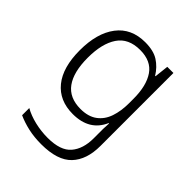

<svg xmlns="http://www.w3.org/2000/svg" viewBox="-219 -667 1038 1038"><g transform="rotate(45 300.0 -148.0)"><path d="M275 246Q220 246 174 235.5Q128 225 91 208V153Q128 174 176.5 185.5Q225 197 275 197Q373 197 413 150Q453 103 453 23V-11Q453 -32 453 -49Q453 -66 455 -93H452Q407 10 280 10Q177 10 120 -60Q63 -130 63 -261Q63 -392 120 -467Q177 -542 283 -542Q347 -542 385 -517.5Q423 -493 449 -451H452L461 -532H508V26Q508 131 453.5 188.5Q399 246 275 246ZM290 -39Q349 -39 385.5 -66Q422 -93 438 -140Q454 -187 454 -246V-281Q454 -381 415.5 -437Q377 -493 293 -493Q204 -493 163 -432Q122 -371 122 -263Q122 -153 163.5 -96Q205 -39 290 -39Z"/></g></svg>

Font: Noto Sans Mono Light
Style: Regular
Weight: 300
Designer: Monotype Design Team
Foundry: Monotype Imaging Inc.
Version: Version 2.014; ttfautohint (v1.8.4.7-5d5b)